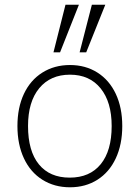

<svg xmlns="http://www.w3.org/2000/svg" viewBox="-20 -788 593 815"><path d="M54 -253Q54 -331 81.5 -389.5Q109 -448 160 -480Q211 -512 277 -512Q343 -512 393.5 -480Q444 -448 471.5 -389.5Q499 -331 499 -253Q499 -175 471.5 -116Q444 -57 393.5 -25Q343 7 277 7Q211 7 160 -25Q109 -57 81.5 -116Q54 -175 54 -253ZM454 -253Q454 -355 407 -413Q360 -471 277 -471Q194 -471 146.5 -413.5Q99 -356 99 -253Q99 -147 145 -90.5Q191 -34 276 -34Q361 -34 407.5 -91Q454 -148 454 -253ZM235 -566H207L258 -768H315ZM346 -566H318L370 -768H427Z"/></svg>

Font: MuliDisplayVN ExtraLight
Style: Regular
Weight: 200
Designer: Vernon Adams
Foundry: Vernon Adams
Version: Version 2.100